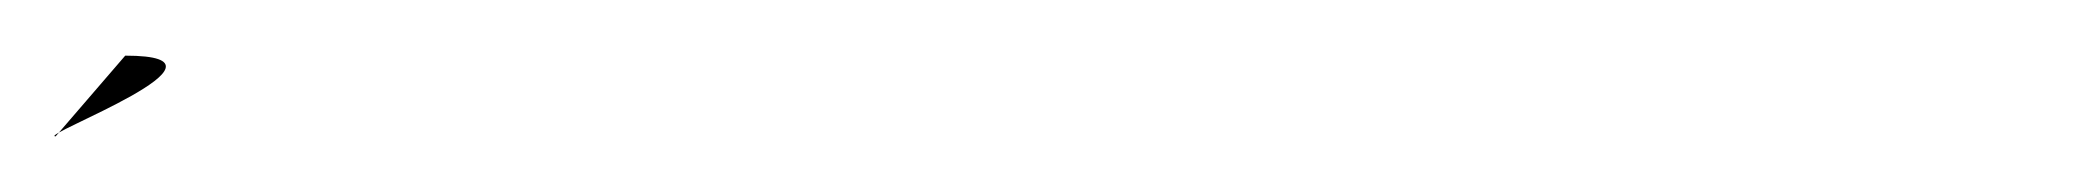

<svg xmlns="http://www.w3.org/2000/svg" viewBox="-45 -20 747 69"><path d="M0 0C46 0 -32 29 -25 29Z"/></svg>

Font: Passageway
Style: BdSuIt
Weight: 700
Foundry: Ascender Corporation
Version: Version 1.11